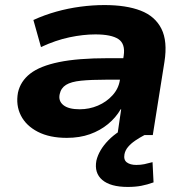

<svg xmlns="http://www.w3.org/2000/svg" viewBox="-20 -534 746 759"><path d="M244 11Q176 11 129.5 -13Q83 -37 62.5 -77.5Q42 -118 51 -168Q61 -213 99.5 -243Q138 -273 213 -288.5Q288 -304 408 -304H491L478 -219H400Q340 -219 300.5 -215Q261 -211 241 -198.5Q221 -186 216 -162Q210 -135 230.5 -118.5Q251 -102 295 -102Q333 -102 367 -116.5Q401 -131 425 -157.5Q449 -184 454 -218L469 -314Q476 -361 448 -379.5Q420 -398 357 -398Q309 -398 254.5 -386.5Q200 -375 142 -348L112 -455Q156 -475 202.5 -488Q249 -501 297.5 -507.5Q346 -514 393 -514Q479 -514 536 -492Q593 -470 618 -420.5Q643 -371 630 -289L584 0H444L459 -102H457Q438 -69 407 -43.5Q376 -18 335.5 -3.5Q295 11 244 11ZM485 205Q417 205 384.5 177.5Q352 150 361 101Q371 59 408.5 20.5Q446 -18 509 -45L551 0Q532 10 515 21.5Q498 33 486.5 46.5Q475 60 472 76Q468 98 481.5 108Q495 118 519 118Q536 118 550.5 115Q565 112 583 107L587 187Q562 196 538.5 200.5Q515 205 485 205Z"/></svg>

Font: Nunito Sans 7pt SemiExpanded ExtraBold
Style: Italic
Weight: 800
Width: 6
Italic angle: -9°
Designer: Vernon Adams
Foundry: Vernon Adams
Version: Version 3.101;gftools[0.9.27]